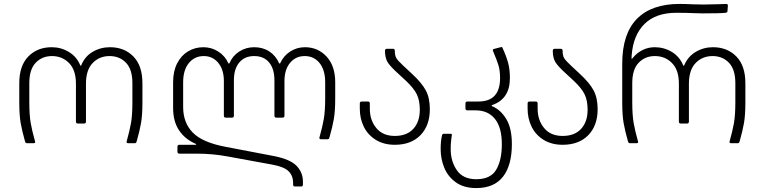

<svg xmlns="http://www.w3.org/2000/svg" viewBox="-20 -728 3887 976"><path d="M393 -396Q411 -441 451 -464.5Q491 -488 539 -488Q612 -488 658 -441Q704 -394 704 -305V-209Q704 -143 697 -103Q690 -63 675 -10Q673 -4 671 -2Q669 0 665 0H632Q621 0 624 -10Q639 -63 646 -103Q653 -143 653 -209V-306Q653 -375 620.5 -409Q588 -443 537 -443Q485 -443 451 -407.5Q417 -372 417 -303V-110Q417 -100 407 -100H376Q366 -100 366 -110V-303Q366 -372 331 -407.5Q296 -443 244 -443Q194 -443 161.5 -409Q129 -375 129 -306V-209Q129 -143 136 -103Q143 -63 158 -10L159 -6Q159 0 150 0H118Q113 0 111 -2Q109 -4 107 -10Q92 -63 85 -103Q78 -143 78 -209V-305Q78 -394 124 -441Q170 -488 243 -488Q290 -488 330 -464Q370 -440 388 -396Q389 -394 390.5 -394Q392 -394 393 -396Z M1470 210V201Q1470 166 1447.5 143Q1425 120 1365 109L1141 68Q1062 53 979 53H892Q882 53 882 43V18Q882 8 892 8H972Q978 8 978 6Q978 4 968 0Q918 -23 889 -67.5Q860 -112 860 -179V-310Q860 -366 880.5 -406Q901 -446 936 -467Q971 -488 1014 -488Q1055 -488 1089.5 -466Q1124 -444 1141 -406Q1142 -405 1143.5 -405Q1145 -405 1146 -406Q1162 -444 1196 -466Q1230 -488 1272 -488Q1316 -488 1349 -466.5Q1382 -445 1399 -406Q1400 -405 1401.5 -405Q1403 -405 1404 -406Q1421 -444 1455 -466Q1489 -488 1530 -488Q1596 -488 1640 -440.5Q1684 -393 1684 -310V-229Q1684 -163 1677 -123Q1670 -83 1655 -30Q1653 -24 1651 -22Q1649 -20 1644 -20H1613Q1601 -20 1604 -30Q1619 -83 1626 -123Q1633 -163 1633 -229V-310Q1633 -372 1604.5 -407.5Q1576 -443 1529 -443Q1483 -443 1454.5 -408.5Q1426 -374 1426 -316V-140Q1426 -130 1416 -130H1385Q1375 -130 1375 -140V-320Q1375 -378 1348 -410.5Q1321 -443 1272 -443Q1224 -443 1196.5 -410.5Q1169 -378 1169 -320V-140Q1169 -130 1159 -130H1128Q1118 -130 1118 -140V-316Q1118 -374 1089.5 -408.5Q1061 -443 1016 -443Q969 -443 940 -407.5Q911 -372 911 -310V-184Q911 -104 960 -54Q1009 -4 1125 18L1371 65Q1454 81 1487 114.5Q1520 148 1520 197V210Q1520 220 1510 220H1480Q1470 220 1470 210Z M1809 -176V-202Q1809 -212 1819 -212H1850Q1860 -212 1860 -202V-175Q1860 -117 1893 -77Q1926 -37 1987 -37Q2048 -37 2081 -73Q2114 -109 2114 -170Q2114 -217 2099 -248Q2084 -279 2045 -316L2005 -353Q1965 -389 1951 -411Q1937 -433 1937 -470Q1937 -480 1947 -480H1977Q1987 -480 1987 -470Q1987 -446 1994.5 -433Q2002 -420 2030 -394L2073 -354Q2124 -307 2144.5 -268.5Q2165 -230 2165 -173Q2165 -90 2117.5 -41Q2070 8 1987 8Q1931 8 1890.5 -17Q1850 -42 1829.5 -83.5Q1809 -125 1809 -176Z M2220 30Q2220 -12 2227 -40Q2229 -48 2235 -48H2272Q2277 -48 2277 -43Q2277 -39 2274 -19.5Q2271 0 2271 30Q2271 92 2302.5 137.5Q2334 183 2401 183Q2474 183 2502.5 134.5Q2531 86 2531 5Q2531 -80 2496 -123.5Q2461 -167 2398 -167H2356Q2346 -167 2346 -177V-202Q2346 -212 2356 -212H2412Q2522 -212 2522 -331Q2522 -369 2514 -395.5Q2506 -422 2486 -469Q2483 -476 2490 -479L2525 -488L2529 -489Q2534 -489 2535 -483Q2552 -447 2562 -412Q2572 -377 2572 -331Q2572 -225 2482 -194Q2479 -193 2479 -191Q2479 -189 2482 -188Q2525 -170 2553.5 -123Q2582 -76 2582 5Q2582 112 2537 170Q2492 228 2401 228Q2338 228 2297.5 199Q2257 170 2238.5 125Q2220 80 2220 30Z M2662 -176V-202Q2662 -212 2672 -212H2703Q2713 -212 2713 -202V-175Q2713 -117 2746 -77Q2779 -37 2840 -37Q2901 -37 2934 -73Q2967 -109 2967 -170Q2967 -217 2952 -248Q2937 -279 2898 -316L2858 -353Q2818 -389 2804 -411Q2790 -433 2790 -470Q2790 -480 2800 -480H2830Q2840 -480 2840 -470Q2840 -446 2847.5 -433Q2855 -420 2883 -394L2926 -354Q2977 -307 2997.5 -268.5Q3018 -230 3018 -173Q3018 -90 2970.5 -41Q2923 8 2840 8Q2784 8 2743.5 -17Q2703 -42 2682.5 -83.5Q2662 -125 2662 -176Z M3458 -396Q3477 -441 3517 -464.5Q3557 -488 3604 -488Q3677 -488 3723 -441Q3769 -394 3769 -305V-209Q3769 -143 3762 -103Q3755 -63 3740 -10Q3738 -4 3736 -2Q3734 0 3730 0H3697Q3686 0 3689 -10Q3704 -63 3711 -103Q3718 -143 3718 -209V-306Q3718 -375 3685.5 -409Q3653 -443 3602 -443Q3550 -443 3516 -407.5Q3482 -372 3482 -303V-110Q3482 -100 3472 -100H3441Q3431 -100 3431 -110V-303Q3431 -372 3396 -407.5Q3361 -443 3309 -443Q3259 -443 3226.5 -409Q3194 -375 3194 -306V-209Q3194 -143 3201 -103Q3208 -63 3223 -10L3224 -6Q3224 0 3215 0H3183Q3178 0 3176 -2Q3174 -4 3172 -10Q3157 -63 3150 -103Q3143 -143 3143 -209V-404Q3143 -556 3217.5 -632Q3292 -708 3434 -708Q3464 -708 3504 -706L3557 -705Q3594 -705 3629.5 -706.5Q3665 -708 3671 -708Q3681 -708 3680 -699L3678 -671Q3678 -665 3669 -663Q3646 -660 3554 -660L3511 -661Q3469 -663 3418 -663Q3314 -663 3256.5 -606.5Q3199 -550 3191 -447Q3190 -430 3191 -428.5Q3192 -427 3197 -434Q3217 -459 3246 -473.5Q3275 -488 3308 -488Q3355 -488 3394.5 -464.5Q3434 -441 3453 -396Q3456 -391 3458 -396Z"/></svg>

Font: Barlow GEO Light
Style: Regular
Weight: 300
Designer: Jeremy Tribby
Foundry: Tribby Type
Version: Version 1.408